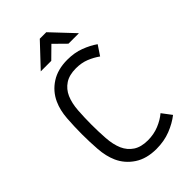

<svg xmlns="http://www.w3.org/2000/svg" viewBox="-268 -982 1080 1080"><g transform="rotate(-45 272.0 -442.5)"><path d="M301.8 -700.7Q358.4 -700.7 404.1 -683.3Q449.7 -666 484.4 -641.6L445.3 -583Q416 -604 380.9 -618.2Q345.7 -632.3 301.8 -632.3Q248.5 -632.3 214.8 -610.1Q181.2 -587.9 164.1 -549.3Q147 -509.8 143.3 -455.3Q139.6 -400.9 139.6 -345.7Q139.6 -291 143.3 -236.3Q147 -181.6 164.1 -142.1Q181.2 -103.5 214.8 -81.3Q248.5 -59.1 301.8 -59.1Q349.6 -59.1 390.1 -75.7Q430.7 -92.3 460 -117.2L502.9 -60.5Q465.3 -30.8 414.3 -10.7Q363.3 9.3 301.8 9.3Q223.6 9.3 170.9 -25.6Q118.2 -60.5 93.3 -116.2Q72.3 -163.6 67.9 -224.4Q63.5 -285.2 63.5 -345.7Q63.5 -407.2 67.9 -468.3Q72.3 -529.3 93.3 -575.2Q119.1 -632.3 172.1 -666.5Q225.1 -700.7 301.8 -700.7ZM370.1 -759.8 301.8 -827.1 233.4 -759.8H149.9L275.9 -893.6H327.6L453.6 -759.8Z"/></g></svg>

Font: Gidole
Style: Regular
Weight: 400
Version: Version 2.100; ttfautohint (v1.8.4.7-5d5b)